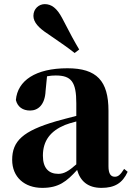

<svg xmlns="http://www.w3.org/2000/svg" viewBox="-20 -894 639 931"><path d="M364 -654C342 -691 321 -729 281 -807C256 -854 230 -874 197 -874C169 -874 142 -852 142 -817C142 -786 168 -758 213 -729C279 -684 310 -662 342 -637ZM350 -97C313 -64 290 -51 263 -51C216 -51 188 -79 188 -139C188 -212 225 -259 295 -288C307 -293 327 -299 350 -305ZM136 -504 152 -510ZM582 -75C563 -45 552 -37 537 -37C518 -37 506 -50 506 -88V-357C506 -502 449 -563 307 -563C152 -563 65 -503 57 -409C65 -376 90 -358 126 -358C164 -358 198 -385 201 -453L208 -524C223 -527 236 -528 250 -528C326 -528 350 -497 350 -393V-332C315 -323 280 -314 252 -306C91 -259 39 -210 39 -119C39 -35 99 17 185 17C265 17 303 -14 354 -70C369 -16 406 17 472 17C536 17 574 -6 599 -61Z"/></svg>

Font: Noto Serif TC Black
Style: Regular
Weight: 900
Version: Version 1.001;PS 1.001;hotconv 16.6.54;makeotf.lib2.5.65590